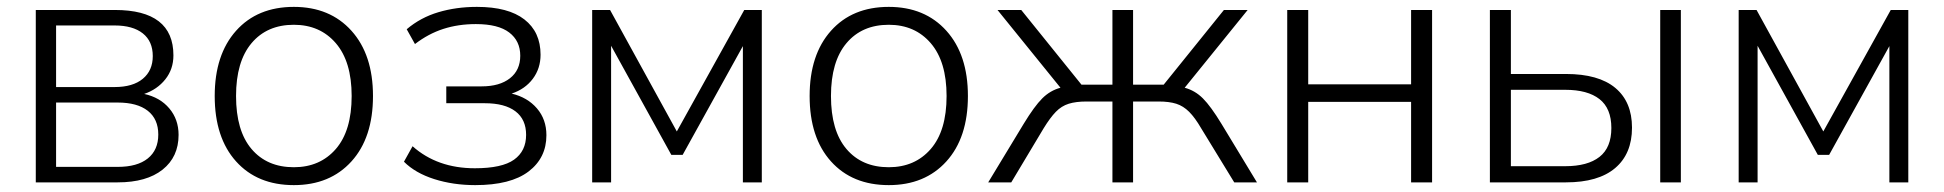

<svg xmlns="http://www.w3.org/2000/svg" viewBox="-20 -530 5650 558"><path d="M84 0V-501H314Q484 -501 484 -369Q484 -329 460.5 -299.5Q437 -270 399 -257Q445 -247 472 -215Q499 -183 499 -138Q499 -74 452.5 -37Q406 0 322 0ZM143 -277H313Q366 -277 395 -301Q424 -325 424 -367Q424 -410 395 -433Q366 -456 313 -456H143ZM143 -45H322Q379 -45 409.5 -69.5Q440 -94 440 -139Q440 -184 409.5 -208Q379 -232 322 -232H143Z M834 8Q728 8 666 -61Q604 -130 604 -251Q604 -371 666 -440.5Q728 -510 834 -510Q939 -510 1001.5 -440.5Q1064 -371 1064 -251Q1064 -130 1001.5 -61Q939 8 834 8ZM834 -44Q910 -44 956 -97Q1002 -150 1002 -251Q1002 -351 956 -404.5Q910 -458 834 -458Q756 -458 711 -404.5Q666 -351 666 -251Q666 -150 711 -97Q756 -44 834 -44Z M1361 8Q1297 8 1242 -9.5Q1187 -27 1154 -60L1179 -105Q1251 -41 1360 -41Q1439 -41 1474 -66Q1509 -91 1509 -138Q1509 -183 1478 -206.5Q1447 -230 1389 -230H1277V-279H1380Q1432 -279 1462 -302.5Q1492 -326 1492 -368Q1492 -411 1460 -435.5Q1428 -460 1363 -460Q1312 -460 1268.5 -446Q1225 -432 1186 -402L1162 -445Q1202 -479 1254 -494.5Q1306 -510 1366 -510Q1457 -510 1504 -473.5Q1551 -437 1551 -371Q1551 -331 1528.5 -301Q1506 -271 1467 -258Q1513 -247 1540.5 -215Q1568 -183 1568 -137Q1568 -71 1516 -31.5Q1464 8 1361 8Z M1701 0V-501H1753L1947 -148L2143 -501H2194V0H2139V-396L1964 -80H1931L1756 -397V0Z M2563 8Q2457 8 2395 -61Q2333 -130 2333 -251Q2333 -371 2395 -440.5Q2457 -510 2563 -510Q2668 -510 2730.5 -440.5Q2793 -371 2793 -251Q2793 -130 2730.5 -61Q2668 8 2563 8ZM2563 -44Q2639 -44 2685 -97Q2731 -150 2731 -251Q2731 -351 2685 -404.5Q2639 -458 2563 -458Q2485 -458 2440 -404.5Q2395 -351 2395 -251Q2395 -150 2440 -97Q2485 -44 2563 -44Z M2852 0 2955 -170Q2986 -221 3009 -244Q3032 -267 3062 -275L2879 -501H2948L3123 -284H3213V-501H3273V-284H3362L3537 -501H3606L3423 -275Q3453 -267 3476 -244Q3499 -221 3530 -170L3633 0H3567L3471 -157Q3453 -188 3436 -205Q3419 -222 3398.5 -228.5Q3378 -235 3347 -235H3273V0H3213V-235H3138Q3107 -235 3086 -228.5Q3065 -222 3048.5 -205Q3032 -188 3013 -157L2919 0Z M3721 0V-501H3782V-285H4081V-501H4142V0H4081V-234H3782V0Z M4310 0V-501H4371V-315H4531Q4626 -315 4674.5 -274.5Q4723 -234 4723 -159Q4723 -83 4674 -41.5Q4625 0 4531 0ZM4805 0V-501H4865V0ZM4371 -47H4529Q4594 -47 4628.5 -74Q4663 -101 4663 -158Q4663 -215 4628.5 -242Q4594 -269 4529 -269H4371Z M5033 0V-501H5085L5279 -148L5475 -501H5526V0H5471V-396L5296 -80H5263L5088 -397V0Z"/></svg>

Font: Mulish Light
Style: Regular
Weight: 300
Designer: Vernon Adams
Foundry: Vernon Adams
Version: Version 3.603; ttfautohint (v1.8.3)